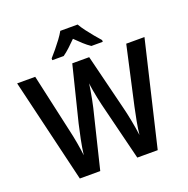

<svg xmlns="http://www.w3.org/2000/svg" viewBox="-159 -1087 1210 1237"><g transform="rotate(-20 446.0 -468.5)"><path d="M882 -714 713 0H573L474 -399Q469 -420 463 -448.5Q457 -477 452 -505.5Q447 -534 445 -556Q443 -538 438 -510Q433 -482 427.5 -452Q422 -422 416 -398L319 0H179L9 -714H133L222 -314Q232 -272 241 -221Q250 -170 254 -132Q260 -180 271.5 -237Q283 -294 293 -336L387 -714H503L597 -335Q608 -293 619 -235.5Q630 -178 636 -132Q640 -172 649.5 -222.5Q659 -273 668 -314L757 -714ZM505 -937Q518 -914 538 -887.5Q558 -861 579.5 -835Q601 -809 619 -789V-777H541Q517 -793 493.5 -814.5Q470 -836 445 -861Q420 -836 397 -814.5Q374 -793 351 -777H273V-789Q291 -809 312.5 -835Q334 -861 354 -888Q374 -915 386 -937Z"/></g></svg>

Font: Noto Sans Hebrew SemiCondensed SemiBold
Style: Regular
Weight: 600
Width: 4
Designer: Monotype Design Team
Foundry: Monotype Imaging Inc.
Version: Version 2.004; ttfautohint (v1.8.4.7-5d5b)